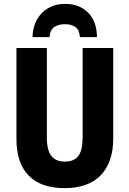

<svg xmlns="http://www.w3.org/2000/svg" viewBox="-20 -962 669 992"><path d="M565 -247Q565 -124 501 -57Q437 10 313 10Q192 10 128.5 -54.5Q65 -119 65 -244V-714H222V-254Q222 -185 245.5 -156Q269 -127 315 -127Q363 -127 385 -156.5Q407 -186 407 -255V-714H565ZM316 -942Q389 -942 434.5 -897.5Q480 -853 481 -770H393Q390 -808 369.5 -822.5Q349 -837 315 -837Q284 -837 261.5 -823Q239 -809 236 -770H148Q149 -822 171 -861Q193 -900 230.5 -921Q268 -942 316 -942Z"/></svg>

Font: Noto Sans Condensed ExtraBold
Style: Regular
Weight: 800
Width: 3
Designer: Monotype Design Team
Foundry: Monotype Imaging Inc.
Version: Version 2.013; ttfautohint (v1.8.4.7-5d5b)